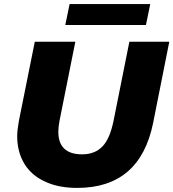

<svg xmlns="http://www.w3.org/2000/svg" viewBox="-20 -904 847 938"><path d="M357 14C296 14 244 4 200 -17C156 -37 122 -66 99 -104C76 -142 64 -187 64 -238C64 -259 67 -284 72 -312L150 -700H348L271 -315C267 -295 265 -277 265 -260C265 -187 304 -150 381 -150C423 -150 456 -163 481 -189C505 -214 523 -256 535 -315L612 -700H807L728 -303C685 -92 562 14 357 14ZM299 -782 320 -884H714L693 -782Z"/></svg>

Font: My Font
Style: Italic
Weight: 500
Designer: Julieta Ulanovsky
Foundry: Julieta Ulanovsky
Version: ""